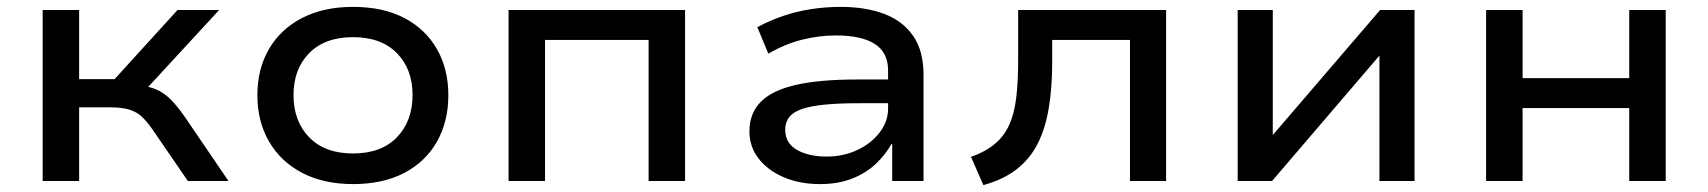

<svg xmlns="http://www.w3.org/2000/svg" viewBox="-20 -526 4965 558"><path d="M104 0V-497H210V-296H313L496 -497H617L391 -252L376 -279Q410 -276 433 -266.5Q456 -257 476 -237Q496 -217 518 -185L644 0H526L423 -150Q407 -173 392 -187Q377 -201 355.5 -207.5Q334 -214 300 -214H210V0Z M1006 9Q921 9 858.5 -23.5Q796 -56 762 -114.5Q728 -173 728 -249Q728 -326 762 -384Q796 -442 858.5 -474Q921 -506 1006 -506Q1093 -506 1154.5 -474Q1216 -442 1249.5 -384Q1283 -326 1283 -249Q1283 -173 1250 -114.5Q1217 -56 1155 -23.5Q1093 9 1006 9ZM1006 -80Q1088 -80 1133.5 -127Q1179 -174 1179 -250Q1179 -325 1133.5 -371.5Q1088 -418 1006 -418Q924 -418 878.5 -371.5Q833 -325 833 -250Q833 -174 878.5 -127Q924 -80 1006 -80Z M1458 0V-497H1971V0H1865V-410H1564V0Z M2363 9Q2304 9 2257.5 -11Q2211 -31 2184.5 -65.5Q2158 -100 2158 -144Q2158 -197 2191.5 -230.5Q2225 -264 2294 -279.5Q2363 -295 2471 -295H2578V-226H2477Q2418 -226 2377.5 -222Q2337 -218 2311.5 -209.5Q2286 -201 2274 -186Q2262 -171 2262 -149Q2262 -110 2296 -90.5Q2330 -71 2383 -71Q2431 -71 2471.5 -90Q2512 -109 2536.5 -141Q2561 -173 2561 -210V-321Q2561 -374 2522 -398.5Q2483 -423 2410 -423Q2360 -423 2310.5 -410.5Q2261 -398 2213 -370L2181 -447Q2216 -466 2255.5 -479.5Q2295 -493 2337.5 -499.5Q2380 -506 2423 -506Q2496 -506 2550 -485.5Q2604 -465 2634 -421.5Q2664 -378 2664 -309V0H2573V-107L2571 -108Q2554 -77 2525.5 -50Q2497 -23 2456.5 -7Q2416 9 2363 9Z M2838 12 2802 -70Q2844 -85 2871 -107.5Q2898 -130 2913 -163Q2928 -196 2933.5 -242.5Q2939 -289 2939 -352V-497H3369V0H3264V-410H3038V-349Q3038 -272 3028 -212Q3018 -152 2995.5 -108Q2973 -64 2934.5 -34Q2896 -4 2838 12Z M3577 0V-497H3679V-130H3676L3991 -497H4091V0H3989V-368H3992L3677 0Z M4299 0V-497H4405V-299H4715V-497H4821V0H4715V-212H4405V0Z"/></svg>

Font: Nunito Sans 7pt SemiExpanded Medium
Style: Regular
Weight: 500
Width: 6
Designer: Vernon Adams
Foundry: Vernon Adams
Version: Version 3.101;gftools[0.9.27]